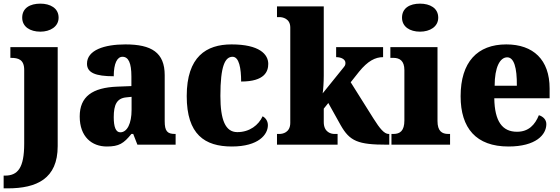

<svg xmlns="http://www.w3.org/2000/svg" viewBox="-45 -795 3075 1055"><path d="M177 -621C230 -621 277 -648 277 -698C277 -751 230 -775 177 -775C120 -775 77 -751 77 -698C77 -648 120 -621 177 -621ZM-25 240H-3C157 240 272 187 272 8V-536H12V-477H16C55 -477 88 -468 88 -411V-6C88 129 52 170 -18 170H-25Z M542 10C609 10 635 -7 677 -59H687L710 0H920V-59H916C874 -59 860 -75 860 -129V-382C860 -506 788 -551 644 -551C529 -551 433 -520 433 -445C433 -395 480 -376 580 -376C580 -447 599 -483 628 -483C661 -483 677 -449 677 -375V-322L601 -319C462 -314 393 -264 393 -155C393 -43 460 10 542 10ZM616 -68C591 -68 580 -98 580 -151C580 -220 597 -255 649 -260L678 -263V-191C678 -117 654 -68 616 -68Z M1229 10C1376 10 1427 -56 1427 -107C1427 -127 1417 -146 1398 -156C1376 -108 1327 -69 1259 -69C1193 -69 1166 -137 1166 -268C1166 -434 1192 -483 1233 -483C1269 -483 1280 -419 1280 -347C1410 -347 1429 -403 1429 -444C1429 -497 1380 -551 1227 -551C1089 -551 981 -484 981 -267C981 -56 1080 10 1229 10Z M1477 0H1810V-59H1792C1776 -59 1734 -67 1734 -124V-198L1759 -229L1827 -107C1877 -19 1922 0 2081 0H2094V-59H2090C2067 -59 2042 -88 2007 -144L1882 -343L1928 -401C1976 -460 2017 -481 2060 -481V-536H1802V-481C1833 -481 1853 -467 1853 -450C1853 -446 1854 -437 1845 -427L1728 -282C1731 -299 1734 -345 1734 -379V-760H1477V-701H1491C1506 -701 1550 -694 1550 -644V-120C1550 -66 1507 -59 1491 -59H1477Z M2263 -621C2317 -621 2363 -648 2363 -698C2363 -751 2317 -775 2263 -775C2207 -775 2164 -751 2164 -698C2164 -648 2207 -621 2263 -621ZM2106 0H2428V-59H2418C2383 -59 2359 -75 2359 -130V-536H2100V-477H2117C2151 -477 2177 -461 2177 -410V-133C2177 -76 2153 -59 2117 -59H2106Z M2749 10C2900 10 2957 -55 2957 -113C2957 -138 2939 -155 2916 -162C2895 -110 2860 -71 2796 -71C2715 -71 2673 -128 2671 -255H2975V-309C2975 -467 2885 -551 2737 -551C2578 -551 2486 -454 2486 -266C2486 -91 2571 10 2749 10ZM2795 -324H2673C2673 -425 2702 -480 2742 -480C2779 -480 2796 -424 2795 -324Z"/></svg>

Font: Noto Serif Tamil SemiCondensed Black
Style: Regular
Weight: 900
Width: 4
Designer: Indian Type Foundry, Tom Grace, and the Monotype Design Team
Foundry: Monotype Imaging Inc.
Version: Version 2.004